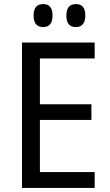

<svg xmlns="http://www.w3.org/2000/svg" viewBox="-20 -923 540 943"><path d="M88 0V-714H445V-636H176V-411H429V-334H176V-78H445V0ZM192 -790Q145 -790 145 -847Q145 -903 192 -903Q238 -903 238 -847Q238 -790 192 -790ZM352 -790Q306 -790 306 -847Q306 -903 353 -903Q399 -903 399 -847Q399 -790 352 -790Z"/></svg>

Font: Noto Sans SemiCondensed
Style: Regular
Weight: 400
Width: 4
Designer: Monotype Design Team
Foundry: Monotype Imaging Inc.
Version: Version 2.013; ttfautohint (v1.8.4.7-5d5b)